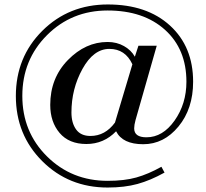

<svg xmlns="http://www.w3.org/2000/svg" viewBox="-20 -830 922 860"><path d="M500 -242Q445 -185 367 -185Q289 -185 247 -234.5Q205 -284 205 -360Q205 -480 284 -561Q363 -642 462 -642Q503 -642 535.5 -623.5Q568 -605 584 -576L600 -625H682L587 -292Q581 -270 581 -255Q581 -215 636 -215Q709 -215 762 -290Q815 -365 815 -464Q815 -610 719 -696.5Q623 -783 462 -783Q301 -783 190.5 -672.5Q80 -562 80 -400.5Q80 -239 190.5 -129.5Q301 -20 462 -20Q537 -20 590.5 -35Q644 -50 703 -83L717 -57Q654 -22 596 -6Q538 10 462 10Q288 10 169.5 -108Q51 -226 51 -400Q51 -574 169.5 -692Q288 -810 463 -810Q638 -810 741.5 -715.5Q845 -621 845 -464Q845 -343 779.5 -263.5Q714 -184 621.5 -184Q529 -184 500 -242ZM495 -281 573 -542Q541 -611 470 -611Q399 -611 349.5 -521.5Q300 -432 300 -326Q300 -279 321 -250Q342 -221 385 -221Q451 -221 495 -281Z"/></svg>

Font: Prata
Style: Regular
Weight: 400
Designer: Cyreal (www.cyreal.org)
Foundry: Cyreal (www.cyreal.org)
Version: Version 1.010